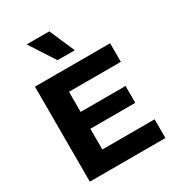

<svg xmlns="http://www.w3.org/2000/svg" viewBox="-211 -1030 1056 1155"><g transform="rotate(-30 317.0 -452.5)"><path d="M70 0V-660H592V-531H232V-391H544V-274H232V-130H595V0ZM267 -730 154 -905H311L387 -730Z"/></g></svg>

Font: Bricolage Grotesque 12pt ExtraBold
Style: Regular
Weight: 800
Designer: Mathieu Triay
Foundry: Atelier Triay
Version: Version 1.001; ttfautohint (v1.8.4.7-5d5b);gftools[0.9.33.de